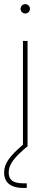

<svg xmlns="http://www.w3.org/2000/svg" viewBox="-47 -716 220 940"><path d="M66.9 204.1H84V181.6H66.9C8.8 181.6 -4.4 157.7 -4.4 128.9C-4.4 88.4 22.5 54.7 87.9 0V-515.6H65.4V-7.3C3.4 45.4 -26.9 82.5 -26.9 128.9C-26.9 170.9 -2 204.1 66.9 204.1ZM76.7 -649.9C89.4 -649.9 99.6 -660.2 99.6 -672.9C99.6 -685.5 89.4 -695.8 76.7 -695.8C64 -695.8 53.7 -685.5 53.7 -672.9C53.7 -660.2 64 -649.9 76.7 -649.9Z"/></svg>

Font: Raveo Display Display Thin
Style: Regular
Weight: 100
Designer: Jakub Foglar, Rasmus Andersson (Inter)
Foundry: Jakubfoglar.com
Version: Version 1.100;Glyphs 3.2.3 (3260)